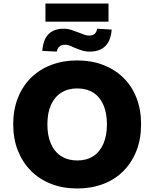

<svg xmlns="http://www.w3.org/2000/svg" viewBox="-20 -1059 877 1090"><path d="M418 11Q337 11 270.5 -15Q204 -41 156 -89Q108 -137 81.5 -204Q55 -271 55 -354Q55 -436 81.5 -503Q108 -570 156 -617.5Q204 -665 271 -690.5Q338 -716 418 -716Q499 -716 565.5 -690.5Q632 -665 680.5 -617.5Q729 -570 755 -503Q781 -436 781 -354Q781 -271 755 -204Q729 -137 681 -88.5Q633 -40 566 -14.5Q499 11 418 11ZM419 -148Q472 -148 509.5 -172.5Q547 -197 567 -243Q587 -289 587 -353Q587 -418 567 -463.5Q547 -509 509.5 -533Q472 -557 418 -557Q366 -557 328 -533Q290 -509 269.5 -463.5Q249 -418 249 -353Q249 -289 269 -243Q289 -197 327.5 -172.5Q366 -148 419 -148ZM238 -936V-1039H596V-936ZM489 -766Q465 -766 443.5 -773Q422 -780 401 -789Q385 -797 373 -801Q361 -805 350 -805Q328 -805 317 -794.5Q306 -784 302 -766L220 -770Q223 -810 236.5 -838Q250 -866 276 -881Q302 -896 342 -896Q364 -896 385.5 -889Q407 -882 430 -873Q447 -866 460 -861.5Q473 -857 484 -857Q507 -857 517.5 -867Q528 -877 532 -896L614 -891Q610 -831 579 -798.5Q548 -766 489 -766Z"/></svg>

Font: Nunito Sans 9pt Black
Style: Regular
Weight: 900
Version: Version 3.101;gftools[0.9.27]